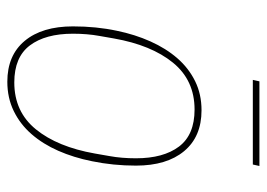

<svg xmlns="http://www.w3.org/2000/svg" viewBox="-122 -594 728 524"><g transform="rotate(90 242.0 -332.0)"><path d="M203 12Q131 12 91.5 -35.5Q52 -83 52 -167Q52 -231 64 -287Q74 -336 93 -378.5Q112 -421 139 -452Q166 -483 201.5 -500.5Q237 -518 281 -518Q353 -518 392.5 -470.5Q432 -423 432 -339Q432 -277 420 -219Q410 -169 391.5 -127Q373 -85 346 -54Q319 -23 283 -5.5Q247 12 203 12ZM205 -7Q285 -7 333 -66Q381 -125 399 -227L406 -267Q412 -300 412 -339Q412 -414 380 -456.5Q348 -499 279 -499Q199 -499 151 -440Q103 -381 85 -279L78 -239Q72 -206 72 -167Q72 -92 104 -49.5Q136 -7 205 -7ZM202 -676H433L429 -658H198Z"/></g></svg>

Font: IBM Plex Sans Condensed Thin
Style: Italic
Weight: 100
Width: 3
Italic angle: -11°
Designer: Mike Abbink, Paul van der Laan, Pieter van Rosmalen
Foundry: Bold Monday
Version: Version 1.3